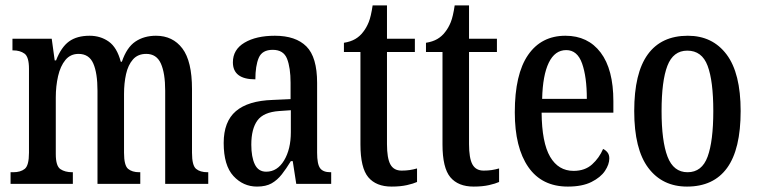

<svg xmlns="http://www.w3.org/2000/svg" viewBox="-20 -679 2796 709"><path d="M19 0V-43H29Q56 -43 71.5 -55.5Q87 -68 87 -115V-425Q87 -469 70.5 -481Q54 -493 28 -493H26V-536H171L182 -456H187Q206 -505 235 -526Q264 -547 311 -547Q351 -547 381.5 -525.5Q412 -504 426 -451H430Q448 -504 480 -525.5Q512 -547 556 -547Q618 -547 653.5 -500Q689 -453 689 -350V-115Q689 -68 704 -55.5Q719 -43 746 -43H749V0H590V-344Q590 -409 574 -444.5Q558 -480 520 -480Q489 -480 471 -459.5Q453 -439 445.5 -405.5Q438 -372 438 -332V-115Q438 -68 453 -55.5Q468 -43 494 -43H498V0H340V-344Q340 -409 324.5 -444.5Q309 -480 270 -480Q240 -480 221.5 -457.5Q203 -435 194.5 -398Q186 -361 186 -319V-110Q186 -66 203 -54.5Q220 -43 247 -43H249V0Z M929 10Q878 10 842 -29Q806 -68 806 -151Q806 -230 851 -268.5Q896 -307 987 -310L1053 -313V-373Q1053 -429 1040 -462Q1027 -495 987 -495Q948 -495 935.5 -465.5Q923 -436 923 -386Q840 -386 840 -449Q840 -496 883 -521.5Q926 -547 995 -547Q1072 -547 1111.5 -507.5Q1151 -468 1151 -373V-115Q1151 -73 1162 -58Q1173 -43 1200 -43H1203V0H1074L1061 -84H1054Q1037 -56 1020.5 -35Q1004 -14 983 -2Q962 10 929 10ZM963 -45Q1004 -45 1029 -86.5Q1054 -128 1054 -191V-272L1011 -269Q953 -265 930.5 -234Q908 -203 908 -145Q908 -99 921 -72Q934 -45 963 -45Z M1426 10Q1369 10 1340 -24.5Q1311 -59 1311 -146V-487H1250V-521Q1275 -525 1292 -535Q1309 -545 1321 -561Q1333 -576 1341.5 -597Q1350 -618 1356 -659H1409V-536H1512V-487H1409V-147Q1409 -95 1421.5 -72Q1434 -49 1463 -49Q1479 -49 1492.5 -51Q1506 -53 1520 -57V-7Q1507 -1 1483 4.5Q1459 10 1426 10Z M1729 10Q1672 10 1643 -24.5Q1614 -59 1614 -146V-487H1553V-521Q1578 -525 1595 -535Q1612 -545 1624 -561Q1636 -576 1644.5 -597Q1653 -618 1659 -659H1712V-536H1815V-487H1712V-147Q1712 -95 1724.5 -72Q1737 -49 1766 -49Q1782 -49 1795.5 -51Q1809 -53 1823 -57V-7Q1810 -1 1786 4.5Q1762 10 1729 10Z M2077 10Q1981 10 1931 -62Q1881 -134 1881 -264Q1881 -405 1930 -476Q1979 -547 2068 -547Q2151 -547 2198 -485Q2245 -423 2245 -305V-263H1980Q1981 -152 2011.5 -100Q2042 -48 2098 -48Q2140 -48 2166.5 -72Q2193 -96 2207 -129Q2216 -125 2223 -116.5Q2230 -108 2230 -94Q2230 -72 2214 -48Q2198 -24 2164 -7Q2130 10 2077 10ZM2147 -314Q2147 -395 2129.5 -444.5Q2112 -494 2071 -494Q2029 -494 2006.5 -447.5Q1984 -401 1982 -314Z M2517 10Q2426 10 2374 -59Q2322 -128 2322 -269Q2322 -409 2372 -478Q2422 -547 2520 -547Q2611 -547 2663 -478Q2715 -409 2715 -269Q2715 -128 2665 -59Q2615 10 2517 10ZM2519 -43Q2572 -43 2593 -100.5Q2614 -158 2614 -269Q2614 -380 2593 -436Q2572 -492 2518 -492Q2466 -492 2444.5 -436Q2423 -380 2423 -269Q2423 -158 2445 -100.5Q2467 -43 2519 -43Z"/></svg>

Font: Noto Serif Tamil ExtraCondensed Medium
Style: Regular
Weight: 500
Width: 2
Designer: Indian Type Foundry, Tom Grace, and the Monotype Design Team
Foundry: Monotype Imaging Inc.
Version: Version 2.004; ttfautohint (v1.8.4.7-5d5b)